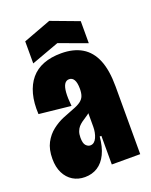

<svg xmlns="http://www.w3.org/2000/svg" viewBox="-134 -766 668 851"><g transform="rotate(-20 200.0 -340.5)"><path d="M118 12Q86 12 61.5 -3Q37 -18 23 -46Q9 -74 9 -113Q9 -158 25 -188Q41 -218 66 -237.5Q91 -257 118.5 -268.5Q146 -280 168 -288Q193 -297 206.5 -307Q220 -317 225 -330.5Q230 -344 230 -364Q230 -392 222 -406Q214 -420 199 -420Q185 -420 177 -407.5Q169 -395 167 -369.5Q165 -344 169 -305L19 -321Q16 -374 27 -415Q38 -456 61.5 -484Q85 -512 121 -526Q157 -540 205 -540Q263 -540 302.5 -516.5Q342 -493 362 -444.5Q382 -396 382 -319V-192Q382 -160 382 -128Q382 -96 382 -64Q382 -32 382 0H248Q248 -34 248 -67.5Q248 -101 248 -135H240Q236 -87 220 -54Q204 -21 178 -4.5Q152 12 118 12ZM188 -112Q198 -112 205.5 -118Q213 -124 218 -135Q223 -146 225.5 -159Q228 -172 228 -185V-256L249 -272Q241 -260 231 -251.5Q221 -243 210.5 -236.5Q200 -230 190.5 -223Q181 -216 174 -208Q167 -200 162.5 -188Q158 -176 158 -159Q158 -132 167.5 -122Q177 -112 188 -112ZM74 -540V-644L205 -693L336 -644V-540L205 -588Z"/></g></svg>

Font: Bricolage Grotesque 96pt ExtraBold Condensed
Style: Regular
Weight: 800
Width: 3
Version: Version 1.001;gftools[0.9.33.dev8+g029e19f]